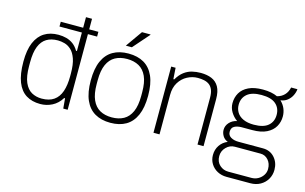

<svg xmlns="http://www.w3.org/2000/svg" viewBox="-105 -1007 2338 1474"><g transform="rotate(15 1063.5 -270.5)"><path d="M248 12Q182 12 135.5 -17Q89 -46 64.5 -108Q40 -170 40 -270Q40 -362 65 -421Q90 -480 136.5 -509Q183 -538 248 -538Q282 -538 311.5 -530Q341 -522 365.5 -504Q390 -486 409 -454H416V-723H464V0H429L422 -80H415Q386 -33 342 -10.5Q298 12 248 12ZM248 -31Q308 -31 345 -57Q382 -83 399 -132.5Q416 -182 416 -254V-274Q416 -347 400.5 -391Q385 -435 360.5 -457.5Q336 -480 308 -487.5Q280 -495 255 -495Q202 -495 165.5 -473Q129 -451 110 -403.5Q91 -356 91 -278V-248Q91 -165 112 -117.5Q133 -70 168.5 -50.5Q204 -31 248 -31ZM238 -601V-639H537V-601Z M805 12Q733 12 682 -17.5Q631 -47 604 -108Q577 -169 577 -263Q577 -358 604 -418.5Q631 -479 682 -508.5Q733 -538 805 -538Q878 -538 928.5 -508.5Q979 -479 1006 -418.5Q1033 -358 1033 -263Q1033 -169 1006 -108Q979 -47 928.5 -17.5Q878 12 805 12ZM805 -31Q860 -31 899.5 -53Q939 -75 960.5 -123Q982 -171 982 -248V-278Q982 -356 960.5 -403.5Q939 -451 899.5 -473Q860 -495 805 -495Q750 -495 710.5 -473Q671 -451 649.5 -403.5Q628 -356 628 -278V-248Q628 -171 649.5 -123Q671 -75 710.5 -53Q750 -31 805 -31ZM768 -591 861 -723H928L929 -720L816 -591Z M1146 0V-526H1181L1187 -437H1194Q1218 -478 1247.5 -500Q1277 -522 1310 -530Q1343 -538 1379 -538Q1429 -538 1466 -522.5Q1503 -507 1523.5 -471Q1544 -435 1544 -373V0H1496V-373Q1496 -411 1486 -435Q1476 -459 1458.5 -472Q1441 -485 1417.5 -490Q1394 -495 1367 -495Q1324 -495 1284 -474Q1244 -453 1219 -412.5Q1194 -372 1194 -313V0Z M1775 182Q1735 182 1702 164.5Q1669 147 1650 116Q1631 85 1631 47Q1631 3 1653.5 -30.5Q1676 -64 1715 -80Q1687 -91 1673.5 -114Q1660 -137 1660 -161Q1660 -194 1683 -219.5Q1706 -245 1743 -253Q1712 -275 1692.5 -307.5Q1673 -340 1673 -377Q1673 -422 1694 -458.5Q1715 -495 1759.5 -516.5Q1804 -538 1873 -538Q1908 -538 1937 -532.5Q1966 -527 1989 -516Q2024 -525 2046.5 -548.5Q2069 -572 2077 -609H2127Q2125 -584 2112.5 -558.5Q2100 -533 2077.5 -515Q2055 -497 2023 -493Q2049 -468 2061 -438.5Q2073 -409 2073 -377Q2073 -333 2052 -296.5Q2031 -260 1987 -238Q1943 -216 1873 -216H1789Q1755 -216 1732 -203.5Q1709 -191 1709 -159Q1709 -131 1733.5 -116.5Q1758 -102 1794 -102H1989Q2046 -102 2081.5 -62.5Q2117 -23 2117 35Q2117 76 2097.5 109.5Q2078 143 2043.5 162.5Q2009 182 1964 182ZM1778 140H1962Q1991 140 2015 126.5Q2039 113 2053.5 90.5Q2068 68 2068 42Q2068 -2 2043 -30Q2018 -58 1982 -58H1778Q1738 -58 1709 -28.5Q1680 1 1680 42Q1680 87 1709 113.5Q1738 140 1778 140ZM1873 -259Q1950 -259 1987 -291Q2024 -323 2024 -377Q2024 -431 1987 -463Q1950 -495 1873 -495Q1797 -495 1759.5 -463Q1722 -431 1722 -377Q1722 -344 1738.5 -317Q1755 -290 1789 -274.5Q1823 -259 1873 -259Z"/></g></svg>

Font: Archivo Thin
Style: Regular
Weight: 250
Designer: Hector Gatti
Foundry: Omnibus-Type
Version: Version 2.001